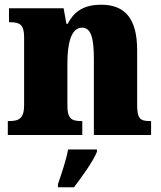

<svg xmlns="http://www.w3.org/2000/svg" viewBox="-20 -571 682 812"><path d="M13 0H328V-59H324C283 -59 265 -69 265 -124V-303C265 -382 279 -454 327 -454C367 -454 377 -405 377 -320V0H619V-59H615C573 -59 560 -68 560 -129V-359C560 -493 508 -551 408 -551C325 -551 289 -514 266 -470H261L249 -536H18V-477H22C63 -477 82 -468 82 -413V-127C82 -68 59 -59 17 -59H13ZM225 208V221H293C326 177 373 113 390 71V61H268C261 103 238 170 225 208Z"/></svg>

Font: Noto Serif Sinhala SemiCondensed Black
Style: Regular
Weight: 900
Width: 4
Designer: Jelle Bosma - Monotype Design Team
Foundry: Monotype Imaging Inc.
Version: Version 2.007